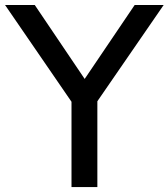

<svg xmlns="http://www.w3.org/2000/svg" viewBox="-38 -756 681 776"><path d="M355.5 0V-346.7L623.5 -735.8H506.3L304.2 -437L102.5 -735.8H-17.6L251 -344.7V0Z"/></svg>

Font: Winston
Style: Regular
Weight: 400
Designer: Vernon Adams, Kim Jin-seong, David Berlow, Cristiano Sobral
Foundry: The Winston Project Authors
Version: Version 3.004